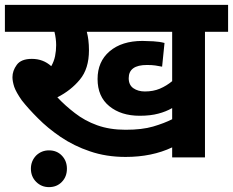

<svg xmlns="http://www.w3.org/2000/svg" viewBox="-20 -642 950 783"><path d="M815.9 -512.2V0H682.1V-41Q599.6 -2 492.2 -2Q413.1 -2 346.7 -24.9Q282.2 -46.4 226.6 -84Q173.8 -120.1 134.8 -159.7Q95.2 -199.2 68.8 -232.9Q45.9 -265.6 38.1 -287.6Q30.8 -310.5 30.8 -327.1Q30.8 -353.5 48.3 -377.4Q65.9 -401.9 109.9 -401.9Q156.2 -401.9 189 -372.1Q200.2 -391.6 204.6 -413.1Q209 -435.1 209 -458Q209 -483.9 202.1 -512.2H0V-622.1H910.2V-512.2ZM570.8 -269Q605 -269 631.8 -280.3Q659.2 -292 682.1 -311V-512.2H334Q338.4 -495.1 340.3 -479.5Q342.8 -459 342.8 -437Q342.8 -361.8 305.7 -317.4Q269.5 -273.4 213.9 -245.1Q246.1 -210.9 285.6 -180.7Q325.7 -149.4 376 -131.3Q427.2 -112.8 492.2 -112.8Q559.6 -112.8 604.5 -126Q650.4 -139.6 682.1 -155.8V-201.2Q656.2 -186.5 626 -178.7Q593.8 -169.9 549.8 -169.9Q473.6 -169.9 425.8 -209Q377.9 -248 377.9 -319.8Q377.9 -390.6 426.8 -432.6Q476.6 -475.1 561 -475.1Q578.1 -475.1 605 -473.6Q630.9 -472.2 650.9 -466.8L641.1 -370.1Q629.9 -372.6 613.3 -375Q600.1 -377 579.1 -377Q504.9 -377 504.9 -323.2Q504.9 -295.4 523.9 -282.2Q543 -269 570.8 -269ZM106 45.9Q106 14.6 127.4 -7.8Q149.4 -28.8 179.7 -28.8Q211.9 -28.8 232.4 -7.3Q252.9 14.2 252.9 45.9Q252.9 78.6 232.4 99.6Q211.9 121.1 179.7 121.1Q148.9 121.1 127.4 99.6Q106 78.1 106 45.9Z"/></svg>

Font: Droid Sans Thai
Style: Bold
Weight: 700
Designer: Steve Matteson
Foundry: Ascender Corporation
Version: Version 1.00